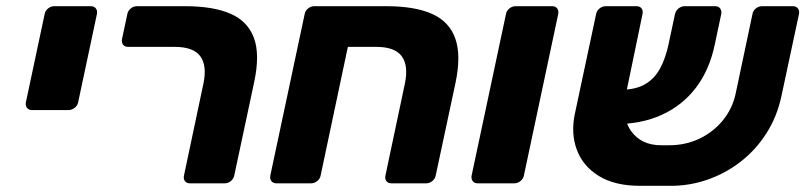

<svg xmlns="http://www.w3.org/2000/svg" viewBox="-20 -591 2596 619"><path d="M83 -236.2Q72.4 -236.2 66.9 -243.5Q61.5 -250.7 63.5 -261.4L124 -545.9Q126 -556.5 135.1 -563.8Q144.1 -571 154.8 -571H273Q283.6 -571 289.1 -563.8Q294.5 -556.5 292.5 -545.9L232 -261.4Q230 -250.7 220.9 -243.5Q211.9 -236.2 201.2 -236.2Z M592.5 0Q581.9 0 576.4 -6.9Q571 -13.9 573 -24.5L635.8 -321.4Q647.9 -378.9 625.9 -409.4Q603.9 -439.9 542.9 -439.9H392.8Q382.1 -439.9 376.7 -447.1Q371.3 -454.4 373.3 -465L390.6 -545.9Q392.6 -556.5 401.7 -563.8Q410.8 -571 421.4 -571H577.1Q667.1 -571 722.8 -546.9Q778.5 -522.7 798.5 -469.2Q818.5 -415.6 799.6 -327L735.2 -25.1Q733.2 -14.5 724.2 -7.2Q715.1 0 704.5 0Z M871 0Q860.4 0 854.9 -7.2Q849.5 -14.5 851.5 -25.1L962.3 -545.9Q964.3 -556.5 973.3 -563.8Q982.4 -571 993 -571H1226Q1317.2 -571 1372.9 -546.2Q1428.6 -521.5 1448 -466.4Q1467.4 -411.2 1447.9 -320.8L1384.7 -25.1Q1382.7 -14.5 1373.7 -7.2Q1364.6 0 1354 0H1242Q1231.4 0 1225.9 -6.9Q1220.5 -13.9 1222.5 -24.5L1285.3 -321.4Q1297.4 -378.9 1275.4 -409.4Q1253.4 -439.9 1192.4 -439.9H1101.5L1013.7 -25.1Q1011.7 -14.5 1002.7 -7.2Q993.6 0 983 0Z M1520 0Q1509.4 0 1503.9 -7.2Q1498.5 -14.5 1500.5 -25.1L1611.3 -545.9Q1613.3 -556.5 1622.3 -563.8Q1631.4 -571 1642 -571H1760.2Q1770.9 -571 1776.3 -563.8Q1781.7 -556.5 1779.7 -545.9L1669 -25.1Q1667 -14.5 1657.9 -7.2Q1648.9 0 1638.2 0Z M2135.9 -122.7Q2189.2 -122.4 2234.4 -143.7Q2279.5 -165.1 2310.4 -202.9Q2341.2 -240.7 2351.5 -288.2L2406.1 -546.5Q2408.1 -557.1 2417.2 -564.1Q2426.3 -571 2436.9 -571H2536.4Q2547 -571 2552.4 -563.8Q2557.9 -556.5 2555.9 -545.9L2499.6 -282.5Q2485.4 -215.1 2450.9 -161.2Q2416.4 -107.2 2367.1 -69.2Q2317.9 -31.2 2259.2 -11.2Q2200.6 8.9 2137.5 8.1H2043.6Q1962.5 8.1 1911.1 -23.4Q1859.6 -54.9 1839.8 -107.8Q1819.9 -160.8 1833.4 -224.5L1901.9 -545.9Q1903.9 -556.5 1912.9 -563.8Q1922 -571 1932.6 -571H2032.1Q2042.7 -571 2048.2 -564.1Q2053.6 -557.1 2051.6 -546.5L1999.9 -297.1Q1982.1 -213.2 2015 -168Q2047.9 -122.7 2111.5 -122.7ZM1960.7 -190.8 1983.5 -301.5Q2030.4 -302.2 2060.4 -319.9Q2090.4 -337.6 2108.2 -370.6Q2126 -403.5 2135.6 -449.2L2155.9 -544.6Q2158.5 -556.5 2167.6 -563.8Q2176.6 -571 2187.3 -571H2286.1Q2296.7 -571 2302.2 -563.1Q2307.6 -555.3 2305 -544.6L2284.4 -447.4Q2267.4 -365.6 2223.7 -308.3Q2180 -251 2113.4 -220.7Q2046.9 -190.4 1960.7 -190.8Z"/></svg>

Font: Rubik Light
Style: Italic
Weight: 300
Italic angle: -12°
Designer: Hubert and Fischer
Foundry: Hubert and Fischer
Version: Version 2.300;gftools[0.9.30]